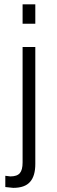

<svg xmlns="http://www.w3.org/2000/svg" viewBox="-20 -739 269 900"><path d="M4.9 137.7 22.5 139.6 42 141.6Q96.7 141.6 121.1 113.3Q145.5 85.9 145.5 29.3V-518.6H85.9V22.5Q85.9 57.6 73.2 72.3Q60.5 87.9 28.3 87.9L4.9 85ZM85.9 -627.9H145.5V-718.8H85.9Z"/></svg>

Font: Dotum
Style: Regular
Weight: 400
Version: Version 2.21